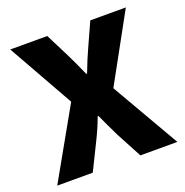

<svg xmlns="http://www.w3.org/2000/svg" viewBox="-119 -760 838 868"><g transform="rotate(-20 300.0 -325.5)"><path d="M11 0 200 -335 22 -651H200L258 -536Q269 -514 281 -488Q293 -462 307 -430H311Q323 -462 334 -488Q345 -514 355 -536L407 -651H578L400 -327L589 0H411L345 -124Q332 -150 320 -176Q308 -202 294 -232H290Q279 -202 267.5 -176Q256 -150 243 -124L182 0Z"/></g></svg>

Font: Source Code Pro ExtraLight ExtraBold
Style: Regular
Weight: 800
Monospace: yes
Version: Version 1.018;hotconv 1.0.116;makeotfexe 2.5.65601